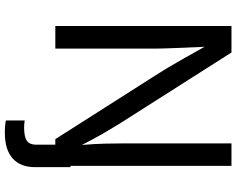

<svg xmlns="http://www.w3.org/2000/svg" viewBox="-112 -656 976 793"><g transform="rotate(90 376.5 -260.0)"><path d="M478 204.1V126.5Q486.3 127.9 493.9 128.4Q501.5 128.9 506.8 128.9Q547.4 128.9 562.7 116.9Q578.1 105 578.1 79.6V0H555.2L291.5 -414.1Q274.9 -439.9 258.5 -467.3Q242.2 -494.6 222.2 -530.3Q202.1 -565.9 173.8 -616.2Q176.8 -546.4 179 -493.9Q181.2 -441.4 181.2 -415V0H87.9V-727.5H197.3L493.2 -262.2Q507.8 -238.8 531 -199Q554.2 -159.2 579.1 -109.9Q574.7 -162.6 573.7 -207.3Q572.8 -252 572.8 -281.2V-727.5H665.5V-62.5H670.9V83.5Q670.9 144 634.8 176.3Q598.6 208.5 528.8 208.5Q495.6 208.5 478 204.1Z"/></g></svg>

Font: Inter-Regular
Style: Regular
Weight: 400
Designer: Rasmus Andersson
Foundry: rsms
Version: Version 4.000;git-a52131595